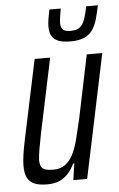

<svg xmlns="http://www.w3.org/2000/svg" viewBox="-52 -744 487 789"><g transform="rotate(-5 191.5 -349.5)"><path d="M111 8Q78 8 58 -0.5Q38 -9 29 -27.5Q20 -46 20 -76Q20 -96 24 -123Q28 -150 35 -183L104 -510H168L104 -206Q96 -167 91.5 -140Q87 -113 86 -96Q86 -77 91.5 -67Q97 -57 109.5 -53.5Q122 -50 141 -50Q171 -50 191 -65Q211 -80 224 -107Q237 -134 246 -170.5Q255 -207 265 -250L319 -510H383L276 0H219L229 -68H224Q214 -46 199 -29Q184 -12 163 -2Q142 8 111 8ZM258 -569Q225 -569 206 -577Q187 -585 179.5 -600.5Q172 -616 172 -636Q172 -651 175 -669.5Q178 -688 182 -707H229Q226 -689 223.5 -674Q221 -659 221 -647Q221 -630 229.5 -621Q238 -612 261 -612Q287 -612 300 -622.5Q313 -633 320.5 -654.5Q328 -676 334 -707H382Q376 -677 369 -652Q362 -627 349.5 -608Q337 -589 315 -579Q293 -569 258 -569Z"/></g></svg>

Font: Saira ExtraCondensed
Style: Italic
Weight: 400
Width: 2
Italic angle: -12°
Designer: Hector Gatti with collaboration of the Omnibus-Type team
Foundry: Omnibus-Type
Version: Version 1.101